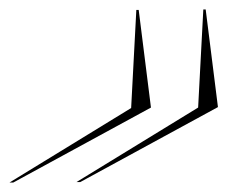

<svg xmlns="http://www.w3.org/2000/svg" viewBox="-72 -356 482 407"><path d="M217 -335H222L248 -128L-44 31H-52L206 -127ZM359 -336H364L390 -129L98 30H90L348 -128Z"/></svg>

Font: Ballet 16pt
Style: Regular
Weight: 400
Designer: Maximiliano R. Sproviero
Foundry: Omnibus-Type
Version: Version 1.100; ttfautohint (v1.8.3)